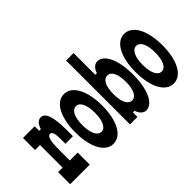

<svg xmlns="http://www.w3.org/2000/svg" viewBox="-101 -1315 1802 1802"><g transform="rotate(-45 800.0 -414.0)"><path d="M37 -460H103V-160H43V0H303V-160H198V-306C198 -417 212 -468 243 -468C268 -468 280 -437 280 -374V-300H380V-388C380 -555 351 -640 292 -640C257 -640 229 -611 214 -560H192V-620H37Z M599 20C708 20 778 -112 778 -310C778 -508 708 -640 599 -640C492 -640 421 -508 421 -310C421 -112 492 20 599 20ZM599 -140C548 -140 516 -205 516 -310C516 -415 548 -480 599 -480C651 -480 682 -415 682 -310C682 -205 651 -140 599 -140Z M1038 16C1128 16 1189 -114 1189 -310C1189 -506 1128 -636 1038 -636C1003 -636 971 -607 958 -560H936V-848H837V0H936V-60H958C971 -15 1003 16 1038 16ZM1011 -144C959 -144 928 -207 928 -310C928 -413 959 -476 1011 -476C1062 -476 1093 -413 1093 -310C1093 -207 1062 -144 1011 -144Z M1399 20C1508 20 1578 -112 1578 -310C1578 -508 1508 -640 1399 -640C1292 -640 1221 -508 1221 -310C1221 -112 1292 20 1399 20ZM1399 -140C1348 -140 1316 -205 1316 -310C1316 -415 1348 -480 1399 -480C1451 -480 1482 -415 1482 -310C1482 -205 1451 -140 1399 -140Z"/></g></svg>

Font: Yard Headline
Style: Regular
Weight: 400
Monospace: yes
Designer: Roman Shamin
Foundry: Evil Martians
Version: Version 1.000